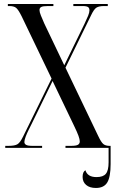

<svg xmlns="http://www.w3.org/2000/svg" viewBox="-20 -734 577 953"><path d="M6 0V-10H22Q53 -10 66.5 -18Q80 -26 95 -57L236 -344L87 -654Q71 -686 60 -695Q49 -704 26 -704H19V-714H245V-704H218Q194 -704 185 -699.5Q176 -695 176 -684Q176 -674 183 -657Q190 -640 200 -617L299 -410L400 -617Q411 -640 417.5 -656Q424 -672 424 -683Q424 -694 417 -699Q410 -704 389 -704H344V-714H515V-704H496Q471 -704 458.5 -696Q446 -688 432 -658L305 -398L467 -60Q482 -28 493 -19Q504 -10 524 -10H529V81Q529 144 512.5 171.5Q496 199 456 199Q425 199 407.5 184Q390 169 390 144Q390 119 404 111Q414 145 459 145Q492 145 505.5 128.5Q519 112 519 72V0H305V-10H332Q358 -10 367 -15.5Q376 -21 376 -32Q376 -42 369.5 -60Q363 -78 347 -111L241 -332L136 -117Q131 -107 122.5 -90Q114 -73 107.5 -56Q101 -39 101 -29Q101 -20 109.5 -15Q118 -10 141 -10H189V0Z"/></svg>

Font: Noto Serif Display ExtraCondensed
Style: Regular
Weight: 400
Width: 2
Designer: Monotype Design Team
Foundry: Monotype Imaging Inc.
Version: Version 2.009